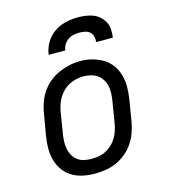

<svg xmlns="http://www.w3.org/2000/svg" viewBox="-112 -839 825 936"><g transform="rotate(-15 300.0 -371.0)"><path d="M253 8Q222 8 192.5 2Q163 -4 138 -19Q113 -34 96 -57.5Q79 -81 71 -109Q63 -137 63 -168Q63 -199 68 -230L87 -340Q91 -367 100.5 -393.5Q110 -420 126 -444Q142 -468 165 -487Q188 -506 214.5 -517.5Q241 -529 268 -535Q295 -541 323 -541Q354 -541 383 -533.5Q412 -526 437 -511Q462 -496 479 -472.5Q496 -449 504 -421Q512 -393 512 -362Q512 -331 507 -300L489 -190Q484 -163 474.5 -136.5Q465 -110 449 -86Q433 -62 410 -43Q387 -24 361 -12.5Q335 -1 307.5 3.5Q280 8 253 8ZM254 -66Q273 -66 291 -69Q309 -72 326 -80.5Q343 -89 357.5 -102.5Q372 -116 382 -132.5Q392 -149 398 -166.5Q404 -184 407 -202L425 -312Q428 -331 429 -350Q430 -369 426 -387Q422 -405 412.5 -420.5Q403 -436 388.5 -446Q374 -456 356 -460.5Q338 -465 319 -465Q301 -465 283 -461Q265 -457 248 -448.5Q231 -440 217 -426.5Q203 -413 193 -397Q183 -381 177 -363.5Q171 -346 168 -328L150 -218Q147 -199 146.5 -180Q146 -161 149.5 -143.5Q153 -126 162 -110.5Q171 -95 185 -84.5Q199 -74 217 -70Q235 -66 254 -66ZM183 -610Q186 -631 194 -650.5Q202 -670 215.5 -687Q229 -704 247.5 -717Q266 -730 286 -737Q306 -744 326.5 -747Q347 -750 368 -750Q388 -750 408 -747Q428 -744 445.5 -737Q463 -730 477 -717Q491 -704 499.5 -687Q508 -670 509 -650Q510 -630 507 -610H423Q425 -624 421.5 -638Q418 -652 408 -661Q398 -670 384 -673Q370 -676 356 -676Q341 -676 326 -673Q311 -670 298 -661Q285 -652 277 -638.5Q269 -625 267 -610Z"/></g></svg>

Font: Iosevka Slab Extended
Style: Italic
Weight: 400
Width: 7
Italic angle: -9°
Monospace: yes
Designer: Belleve Invis
Foundry: Belleve Invis
Version: Version 11.1.0; ttfautohint (v1.8.3)